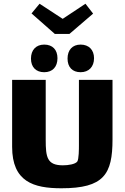

<svg xmlns="http://www.w3.org/2000/svg" viewBox="-20 -998 668 1029"><path d="M352 -816 479 -925 438 -978 316 -897 192 -978 149 -926 274 -816ZM217 -611C262 -611 288 -640 288 -686C288 -731 262 -759 217 -759C173 -759 146 -730 146 -684C146 -638 173 -611 217 -611ZM412 -759C368 -759 342 -730 342 -684C342 -638 368 -611 412 -611C456 -611 484 -640 484 -686C484 -731 456 -759 412 -759ZM403 -570V-219C403 -202 403 -144 394 -132C383 -118 347 -112 317 -112C232 -112 225 -156 225 -249V-570H45V-211C45 -24 160 11 309 11C537 11 583 -64 583 -251V-570Z"/></svg>

Font: FilmFarsi Display
Style: Regular
Weight: 400
Designer: Borna Izadpanah
Foundry: Borna Izadpanah
Version: Version 1.000;PS 001.000;hotconv 1.0.88;makeotf.lib2.5.64775